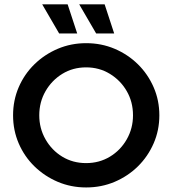

<svg xmlns="http://www.w3.org/2000/svg" viewBox="-20 -832 776 865"><path d="M368.1 12.5Q300 12.5 240.3 -12.8Q180.6 -38.2 135.1 -82.6Q89.6 -127.1 64.2 -186.1Q38.9 -245.1 38.9 -312.5Q38.9 -379.9 64.2 -438.9Q89.6 -497.9 135.1 -542.4Q180.6 -586.8 240.3 -612.2Q300 -637.5 368.1 -637.5Q436.8 -637.5 496.5 -612.2Q556.2 -586.8 601.4 -542.4Q646.5 -497.9 672.2 -438.9Q697.9 -379.9 697.9 -312.5Q697.9 -245.1 672.2 -186.1Q646.5 -127.1 601.4 -82.6Q556.2 -38.2 496.5 -12.8Q436.8 12.5 368.1 12.5ZM368.1 -97.2Q427.1 -97.2 475 -126Q522.9 -154.9 551 -204.2Q579.2 -253.5 579.2 -312.5Q579.2 -372.9 551 -421.5Q522.9 -470.1 475 -499.3Q427.1 -528.5 368.1 -528.5Q308.3 -528.5 260.8 -499.3Q213.2 -470.1 185.1 -421.2Q156.9 -372.2 156.9 -312.5Q156.9 -253.5 185.1 -204.2Q213.2 -154.9 260.8 -126Q308.3 -97.2 368.1 -97.2ZM413.2 -681.2 336.8 -812.5H451.4L494.4 -681.2ZM246.5 -681.2 170.1 -812.5H284.7L327.8 -681.2Z"/></svg>

Font: Afacad SemiBold
Style: Regular
Weight: 600
Designer: Kristian Moeller
Foundry: Dicotype
Version: Version 1.000